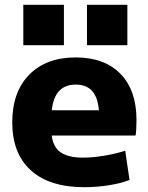

<svg xmlns="http://www.w3.org/2000/svg" viewBox="-20 -769 617 799"><path d="M331 10Q186 10 108.5 -60Q31 -130 31 -260Q31 -386 101.5 -458Q172 -530 295 -530Q415 -530 481.5 -461.5Q548 -393 548 -270Q548 -253 547 -233Q546 -213 544 -205H124V-310H414L393 -278Q393 -350 369 -383.5Q345 -417 295 -417Q245 -417 219.5 -382.5Q194 -348 194 -277V-227Q194 -168 225.5 -140.5Q257 -113 325 -113Q367 -113 416.5 -121.5Q466 -130 501 -142L519 -20Q483 -6 432.5 2Q382 10 331 10ZM342 -581V-749H510V-581ZM77 -581V-749H246V-581Z"/></svg>

Font: M PLUS 1 ExtraBold
Style: Regular
Weight: 800
Designer: Coji Morishita
Foundry: UNDERFOREST DESIGN
Version: Version 1.001